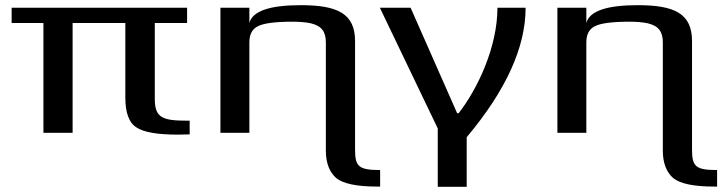

<svg xmlns="http://www.w3.org/2000/svg" viewBox="-20 -514 2795 743"><path d="M579 -131V-425H704V-484H25V-425H148V0H261V-425H465V-137C465 -78 479 -39 508 -21C536 -2 590 7 669 7C677 7 705 6 714 6V-47H705C609 -47 579 -58 579 -131Z M1354 64V-355C1354 -461 1287 -494 1144 -494C1023 -494 957 -471 945 -425V-484H833V0H945V-350C945 -381 956 -402 979 -413C1001 -424 1045 -430 1111 -430C1140 -430 1163 -428 1182 -424C1225 -414 1241 -391 1241 -350V69C1241 117 1255 152 1281 175C1308 197 1361 208 1440 208H1451V144C1367 144 1354 130 1354 64Z M1755 -76H1749L1569 -484H1450L1674 -17V209H1786V17C1938 -164 2014 -331 2014 -484H1905C1905 -333 1829 -171 1755 -76Z M2658 64V-355C2658 -461 2591 -494 2448 -494C2327 -494 2261 -471 2249 -425V-484H2137V0H2249V-350C2249 -381 2260 -402 2283 -413C2305 -424 2349 -430 2415 -430C2444 -430 2467 -428 2486 -424C2529 -414 2545 -391 2545 -350V69C2545 117 2559 152 2585 175C2612 197 2665 208 2744 208H2755V144C2671 144 2658 130 2658 64Z"/></svg>

Font: Gamestation Extended
Style: Regular
Weight: 400
Width: 7
Designer: Jonas Hecksher
Foundry: Jonas Hecksher, Playtypeª, e-types AS
Version: Version 1.003